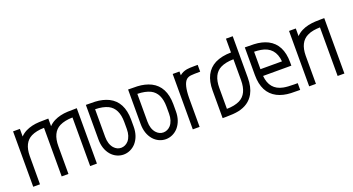

<svg xmlns="http://www.w3.org/2000/svg" viewBox="-48 -1304 3470 1888"><g transform="rotate(-20 1687.0 -359.5)"><path d="M725.1 -2.9H654.3V-511.2Q572.8 -509.8 519 -483.4Q427.2 -437.5 427.2 -292.5V-2.9H356.4V-511.2Q274.9 -509.8 221.2 -483.4Q131.3 -438 129.9 -299.8L129.4 -2.9H58.6V-582.5H129.9V-502.9Q154.8 -529.3 188.5 -546.4Q250 -577.1 331.1 -580.6Q365.2 -582.5 427.2 -582.5V-502.9Q452.6 -529.3 486.3 -546.4Q547.9 -577.1 628.9 -580.6Q663.1 -582.5 725.1 -582.5Z M1003.9 3.9Q967.8 3.9 934.3 -11.5Q900.9 -26.9 875.5 -55.7Q820.3 -120.1 820.3 -221.7V-582.5Q881.8 -582.5 916 -581.1Q996.6 -577.1 1058.1 -546.9Q1187.5 -481 1189 -295.9V-221.7Q1189 -120.6 1133.3 -55.7Q1107.4 -26.9 1073.7 -11.5Q1040 3.9 1003.9 3.9ZM1003.9 -66.9Q1048.3 -67.9 1080.1 -102.5Q1117.7 -147 1117.7 -221.7V-295.4Q1117.2 -437.5 1025.9 -483.9Q972.2 -509.8 891.1 -511.2V-221.7Q891.1 -146.5 928.7 -102.5Q960.4 -66.9 1003.9 -66.9Z M1445.8 3.9Q1409.7 3.9 1376.2 -11.5Q1342.8 -26.9 1317.4 -55.7Q1262.2 -120.1 1262.2 -221.7V-582.5Q1323.7 -582.5 1357.9 -581.1Q1438.5 -577.1 1500 -546.9Q1629.4 -481 1630.9 -295.9V-221.7Q1630.9 -120.6 1575.2 -55.7Q1549.3 -26.9 1515.6 -11.5Q1481.9 3.9 1445.8 3.9ZM1445.8 -66.9Q1490.2 -67.9 1522 -102.5Q1559.6 -147 1559.6 -221.7V-295.4Q1559.1 -437.5 1467.8 -483.9Q1414.1 -509.8 1333 -511.2V-221.7Q1333 -146.5 1370.6 -102.5Q1402.3 -66.9 1445.8 -66.9Z M1797.4 3.4H1726.1L1726.6 -576.2H1797.4V-536.6Q1827.6 -563.5 1874 -571.8Q1901.4 -576.2 1953.1 -576.2H1988.3V-504.9Q1918.9 -504.9 1890.6 -501.7Q1862.3 -498.5 1843.3 -482.4Q1798.8 -442.4 1797.4 -297.4Z M2074.7 0H2039.6V-289.6Q2039.6 -476.1 2169.4 -543.5Q2239.7 -578.1 2337.4 -578.6V-723.1H2408.2V-289.6Q2408.2 -191.4 2371.6 -125Q2320.3 -34.2 2206.5 -10.3Q2155.3 0 2074.7 0ZM2110.4 -71.3Q2191.9 -72.3 2245.6 -98.6Q2337.4 -144.5 2337.4 -289.6V-507.8Q2255.9 -506.8 2202.1 -480.5Q2110.4 -434.6 2110.4 -289.6Z M2851.1 0Q2789.1 0 2754.9 -1.5Q2673.8 -4.9 2612.8 -35.6Q2482.4 -102.5 2482.4 -289.6V-579.1Q2544.4 -579.1 2578.6 -577.6Q2659.7 -574.2 2721.2 -543.5Q2851.1 -476.1 2851.1 -289.6V-253.9H2555.2Q2567.9 -105.5 2702.6 -79.1Q2744.1 -70.8 2815.9 -70.8H2851.1ZM2778.8 -325.2Q2765.6 -478.5 2621.6 -502Q2586.4 -507.3 2553.7 -507.8V-325.2Z M3279.3 -582.5H3314.9V-2.9H3244.1V-511.2Q3210.9 -510.7 3175.8 -505.1Q3140.6 -499.5 3108.9 -483.4Q3019 -438 3017.1 -299.8V-2.9H2946.3V-582.5H3017.1V-502.9Q3042.5 -529.3 3076.2 -546.4Q3111.3 -564 3147.9 -571.5Q3184.6 -579.1 3218.8 -580.8Q3252.9 -582.5 3279.3 -582.5Z"/></g></svg>

Font: Greenwashing Machine
Style: Regular
Weight: 400
Designer: Tup Wanders
Foundry: Free font, DO NOT SELL
Version: Version 1.00;August 10, 2023;FontCreator 11.5.0.2430 64-bit